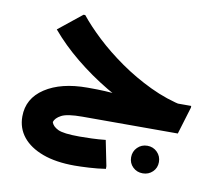

<svg xmlns="http://www.w3.org/2000/svg" viewBox="-70 -490 899 775"><g transform="rotate(10 379.5 -103.0)"><path d="M648 -13Q577 -27 503.5 -56.5Q430 -86 359.5 -128Q289 -170 226.5 -221Q164 -272 116 -329L212 -406H219Q251 -366 298.5 -321.5Q346 -277 406 -235Q466 -193 534 -160.5Q602 -128 675 -113ZM279 0V-119H283Q323 -119 351 -117.5Q379 -116 394 -114Q409 -112 409 -112L503 -119H704V-112L670 0ZM282 200Q205 200 151 180Q97 160 68.5 124.5Q40 89 40 41Q40 -33 105.5 -76Q171 -119 279 -119V0Q217 0 193.5 12.5Q170 25 165 42Q170 59 192.5 70Q215 81 281 81Q303 81 331.5 80Q360 79 388 76L409 180V191Q376 196 340.5 198Q305 200 282 200ZM558 183Q534 183 517.5 167Q501 151 501 127Q501 103 517.5 86.5Q534 70 558 70Q582 70 598.5 86.5Q615 103 615 127Q615 151 598.5 167Q582 183 558 183Z"/></g></svg>

Font: Fustat ExtraBold
Style: Regular
Weight: 800
Designer: Mohamed Gaber, Khaled Hosny, Laura Garcia Mut
Foundry: Kief Type Foundry, Alif Type Foundry, Hard Type Foundry
Version: Version 1.007